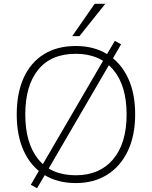

<svg xmlns="http://www.w3.org/2000/svg" viewBox="-20 -955 799 1010"><path d="M68 -353Q68 -465 104.5 -545.5Q141 -626 210.5 -669.5Q280 -713 379 -713Q475 -713 545 -669.5Q615 -626 653 -545.5Q691 -465 691 -354Q691 -242 652.5 -161Q614 -80 544 -36Q474 8 379 8Q281 8 211.5 -36Q142 -80 105 -161Q68 -242 68 -353ZM113 -353Q113 -202 181 -117.5Q249 -33 379 -33Q504 -33 575 -117Q646 -201 646 -353Q646 -505 575.5 -588.5Q505 -672 379 -672Q249 -672 181 -588.5Q113 -505 113 -353ZM221 -43 175 35 142 17 188 -62 201 -84 525 -640 538 -662 584 -740 617 -722 571 -643 558 -621 234 -65ZM360 -765 478 -935H534L398 -765Z"/></svg>

Font: Mulish ExtraLight ExtraLight
Style: Regular
Weight: 250
Version: Version 3.603